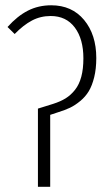

<svg xmlns="http://www.w3.org/2000/svg" viewBox="-20 -714 414 734"><path d="M125 0V-298.8L183.1 -316.9Q210.9 -325.7 231 -338.1Q251 -350.6 266.8 -370.6Q282.7 -390.6 290.8 -420.7Q298.8 -450.7 298.8 -491.2Q298.8 -564.9 265.9 -608.9Q232.9 -652.8 173.8 -652.8Q134.8 -652.8 102.1 -635.5Q69.3 -618.2 36.1 -584L8.8 -610.8Q46.4 -652.8 86.7 -673.3Q127 -693.8 175.8 -693.8Q254.9 -693.8 301.5 -637.7Q348.1 -581.5 348.1 -492.2Q348.1 -451.2 340.1 -418.7Q332 -386.2 319.3 -365.2Q306.6 -344.2 286.9 -327.9Q267.1 -311.5 247.8 -302.2Q228.5 -293 203.1 -285.2L171.9 -274.9V0Z"/></svg>

Font: Fira Sans Compressed ExtraLight
Style: Regular
Weight: 250
Width: 1
Designer: Carrois Corporate & Edenspiekermann AG
Foundry: Carrois Corporate GbR & Edenspiekermann AG
Version: Version 4.203;PS 004.203;hotconv 1.0.88;makeotf.lib2.5.64775